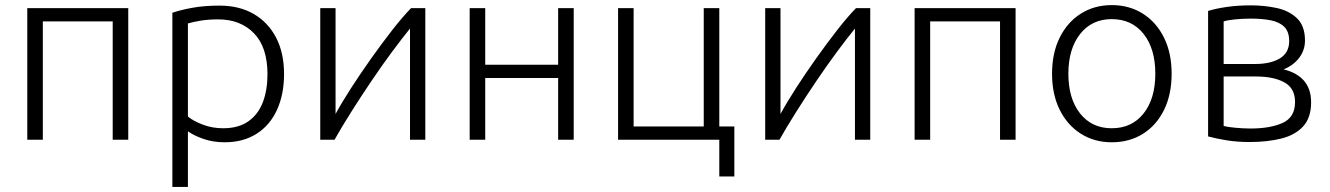

<svg xmlns="http://www.w3.org/2000/svg" viewBox="-20 -548 5217 753"><path d="M87 0V-516H483V0H422V-464H148V0Z M656 185V-498Q688 -509 734.5 -517.5Q781 -526 841 -526Q918 -526 974.5 -493.5Q1031 -461 1062.5 -401Q1094 -341 1094 -258Q1094 -178 1066.5 -117.5Q1039 -57 986.5 -23.5Q934 10 861 10Q815 10 777 -3.5Q739 -17 717 -33V185ZM855 -45Q916 -45 954.5 -72.5Q993 -100 1011 -147.5Q1029 -195 1029 -257Q1029 -363 976 -417.5Q923 -472 836 -472Q797 -472 767 -467Q737 -462 717 -456V-91Q737 -74 774.5 -59.5Q812 -45 855 -45Z M1236 0V-516H1296Q1296 -410 1296 -306Q1296 -202 1296 -101Q1321 -147 1357.5 -203.5Q1394 -260 1435.5 -318.5Q1477 -377 1517.5 -429Q1558 -481 1592 -516H1648V0H1588V-436Q1557 -398 1517 -344Q1477 -290 1435.5 -228.5Q1394 -167 1356.5 -107.5Q1319 -48 1292 0Z M1822 0V-516H1883V-294H2169V-516H2230V0H2169V-242H1883V0Z M2801 144V0H2404V-516H2465V-52H2740V-516H2801V-52H2860V144Z M2981 0V-516H3041Q3041 -410 3041 -306Q3041 -202 3041 -101Q3066 -147 3102.5 -203.5Q3139 -260 3180.5 -318.5Q3222 -377 3262.5 -429Q3303 -481 3337 -516H3393V0H3333V-436Q3302 -398 3262 -344Q3222 -290 3180.5 -228.5Q3139 -167 3101.5 -107.5Q3064 -48 3037 0Z M3567 0V-516H3963V0H3902V-464H3628V0Z M4340 10Q4272 10 4219 -23.5Q4166 -57 4136 -117.5Q4106 -178 4106 -259Q4106 -340 4136 -400.5Q4166 -461 4219 -494.5Q4272 -528 4340 -528Q4409 -528 4462 -494.5Q4515 -461 4545 -400.5Q4575 -340 4575 -259Q4575 -178 4545.5 -117.5Q4516 -57 4463 -23.5Q4410 10 4340 10ZM4340 -45Q4419 -45 4465 -103Q4511 -161 4511 -259Q4511 -357 4465 -415Q4419 -473 4340 -473Q4262 -473 4216 -414.5Q4170 -356 4170 -259Q4170 -161 4216 -103Q4262 -45 4340 -45Z M4881 9Q4833 9 4792 2.5Q4751 -4 4718 -13V-505Q4746 -514 4789.5 -520.5Q4833 -527 4886 -527Q4939 -527 4987.5 -516.5Q5036 -506 5067 -476Q5098 -446 5098 -389Q5098 -351 5075 -321Q5052 -291 5014 -276Q5122 -249 5122 -147Q5122 -86 5090.5 -52Q5059 -18 5004.5 -4.5Q4950 9 4881 9ZM4779 -297H4902Q4963 -297 4999.5 -319Q5036 -341 5036 -387Q5036 -424 5016.5 -443Q4997 -462 4963 -468.5Q4929 -475 4886 -475Q4854 -475 4824 -472Q4794 -469 4779 -464ZM4884 -44Q4962 -44 5010.5 -66Q5059 -88 5059 -148Q5059 -202 5017 -225Q4975 -248 4906 -248H4779V-54Q4793 -50 4824.5 -47Q4856 -44 4884 -44Z"/></svg>

Font: Ubuntu Sans Light
Style: Regular
Weight: 300
Designer: Dalton Maag Ltd
Foundry: Dalton Maag Ltd
Version: Version 1.006; ttfautohint (v1.8.4.7-5d5b)